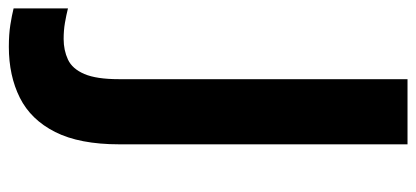

<svg xmlns="http://www.w3.org/2000/svg" viewBox="-354 -474 964 445"><g transform="rotate(90 128.5 -252.0)"><path d="M15 210Q-14 210 -36 206.5Q-58 203 -74 199V73Q-58 77 -40.5 80Q-23 83 -3 83Q23 83 44.5 73Q66 63 78 35Q90 7 90 -45V-714H241V-46Q241 46 212.5 102.5Q184 159 133 184.5Q82 210 15 210Z"/></g></svg>

Font: Noto Sans Sinhala
Style: Bold
Weight: 700
Designer: Jelle Bosma - Monotype Design Team
Foundry: Monotype Imaging Inc.
Version: Version 2.006; ttfautohint (v1.8.4.7-5d5b)